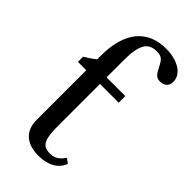

<svg xmlns="http://www.w3.org/2000/svg" viewBox="-259 -895 971 971"><g transform="rotate(45 226.5 -410.0)"><path d="M235 10C303 10 350 -17 369 -66L344 -85C322 -52 300 -39 267 -39C214 -39 198 -69 198 -163V-467H332V-514H198V-638C198 -747 223 -787 285 -787C324 -787 332 -771 350 -737C366 -706 375 -690 404 -690C434 -690 453 -707 453 -737C453 -792 393 -830 308 -830C174 -830 100 -738 100 -572V-545C83 -531 63 -518 40 -504V-467H100V-112C100 -34 147 10 235 10Z"/></g></svg>

Font: Libre Baskerville
Style: Regular
Weight: 400
Designer: Pablo Impallari, Rodrigo Fuenzalida
Foundry: Pablo Impallari, Rodrigo Fuenzalida
Version: Version 1.051;Glyphs 3.2.3 (3260)